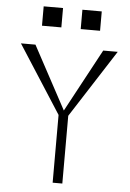

<svg xmlns="http://www.w3.org/2000/svg" viewBox="-60 -944 670 988"><g transform="rotate(5 275.0 -450.0)"><path d="M275 -375 100 -700H25L250 -350V0H300V-350L525 -700H450ZM125 -800H225V-900H125ZM325 -800H425V-900H325Z"/></g></svg>

Font: LS-VG5000 Light
Style: Regular
Weight: 400
Designer: Justin Bihan, 2021
Foundry: Justin Bihan, 2021
Version: Version 1.000;Glyphs 3.1.2 (3151)